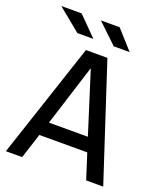

<svg xmlns="http://www.w3.org/2000/svg" viewBox="-148 -905 845 1001"><g transform="rotate(20 275.0 -405.0)"><path d="M544.9 0H450.2L405.8 -139.2H140.1L95.2 0H4.9L216.8 -638.2H335.9ZM380.9 -216.8 272.9 -558.1 165 -216.8ZM341.3 -810.1 434.6 -706.1H346.2L237.3 -810.1ZM130.4 -810.1 233.4 -706.1H144.5L17.6 -810.1ZM0 -638.2Z"/></g></svg>

Font: Code New Roman
Style: Regular
Weight: 400
Monospace: yes
Designer: Sam Radian
Foundry: Code New Roman
Version: Version 2.00 November 29, 2014